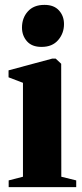

<svg xmlns="http://www.w3.org/2000/svg" viewBox="-20 -766 336 786"><path d="M15.5 0V-27.5L74 -42.5V-427L15 -449.5V-478L193.5 -526H208L230.5 -505L231 -42.5L292 -27.5V0ZM149.5 -574Q110.5 -574 90.2 -597.2Q70 -620.5 70 -653Q70 -692.5 94 -719.2Q118 -746 161.5 -746H162.5Q201 -746 221.5 -723.2Q242 -700.5 242 -667.5Q242 -629.5 218 -601.8Q194 -574 150.5 -574Z"/></svg>

Font: Merriweather 120pt ExtraBold
Style: Regular
Weight: 800
Version: Version 2.100